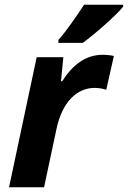

<svg xmlns="http://www.w3.org/2000/svg" viewBox="-20 -786 537 806"><path d="M225 -618V-606H327C378 -642 468 -722 497 -758V-766H333C302 -719 258 -655 225 -618ZM18 0H165L217 -244C241 -359 304 -417 377 -417C397 -417 415 -413 426 -409L458 -551C447 -554 427 -556 411 -556C340 -556 285 -514 241 -445H236L246 -546H134Z"/></svg>

Font: Noto Sans
Style: Bold Italic
Weight: 700
Italic angle: -12°
Designer: Monotype Design Team
Foundry: Monotype Imaging Inc.
Version: Version 2.013